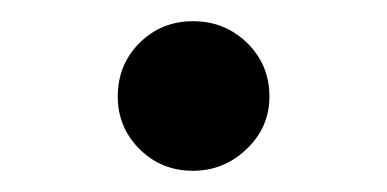

<svg xmlns="http://www.w3.org/2000/svg" viewBox="-20 -486 365 181"><path d="M91 -395Q91 -425 111.5 -445.5Q132 -466 162 -466Q192 -466 213 -445.5Q234 -425 234 -395Q234 -366 212.5 -345.5Q191 -325 162 -325Q132 -325 111.5 -345.5Q91 -366 91 -395Z"/></svg>

Font: Open Sauce Sans Light
Style: Regular
Weight: 300
Designer: Alfredo Marco Pradil
Foundry: Creative Sauce Fz LLC
Version: Version 1.477